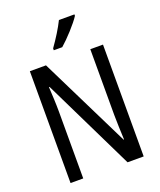

<svg xmlns="http://www.w3.org/2000/svg" viewBox="-168 -1047 962 1152"><g transform="rotate(-20 313.0 -471.5)"><path d="M448 -934V-943H349C327 -898 293 -844 258 -795V-783H312C354 -819 423 -894 448 -934ZM547 0V-714H466V-294C466 -247 469 -187 471 -136H468L183 -714H80V0H161V-426C161 -477 158 -533 155 -585H159L444 0Z"/></g></svg>

Font: Noto Sans Malayalam Condensed
Style: Regular
Weight: 400
Width: 3
Designer: Jelle Bosma - Monotype Design Team
Foundry: Monotype Imaging Inc.
Version: Version 2.104